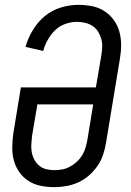

<svg xmlns="http://www.w3.org/2000/svg" viewBox="-20 -763 540 791"><path d="M204 8Q175 8 147.5 2.5Q120 -3 97.5 -17.5Q75 -32 59.5 -54Q44 -76 37 -102.5Q30 -129 30.5 -157.5Q31 -186 35 -214L66 -403H375L397 -532Q400 -550 401 -567.5Q402 -585 397.5 -601.5Q393 -618 384.5 -632Q376 -646 362 -655.5Q348 -665 331 -669Q314 -673 297 -673Q273 -673 249 -664.5Q225 -656 207 -638.5Q189 -621 176.5 -598.5Q164 -576 158 -553L85 -570Q95 -605 115 -638.5Q135 -672 164.5 -696.5Q194 -721 230.5 -732Q267 -743 303 -743Q332 -743 359.5 -737.5Q387 -732 409.5 -717.5Q432 -703 448 -681.5Q464 -660 471.5 -633.5Q479 -607 479 -578.5Q479 -550 474 -521L417 -176Q413 -151 405 -126.5Q397 -102 382 -80Q367 -58 347 -40.5Q327 -23 303 -12Q279 -1 253.5 3.5Q228 8 204 8ZM204 -62Q220 -62 236.5 -65Q253 -68 268.5 -76.5Q284 -85 297 -97Q310 -109 319 -124Q328 -139 332.5 -155Q337 -171 340 -187L364 -333H134L112 -203Q110 -186 109 -168.5Q108 -151 111 -135Q114 -119 122 -104.5Q130 -90 142 -80Q154 -70 170.5 -66Q187 -62 204 -62Z"/></svg>

Font: Iosevka
Style: Italic
Weight: 400
Italic angle: -9°
Monospace: yes
Designer: Belleve Invis
Foundry: Belleve Invis
Version: Version 32.5.0; ttfautohint (v1.8.4)